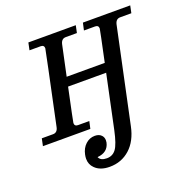

<svg xmlns="http://www.w3.org/2000/svg" viewBox="-125 -602 882 916"><g transform="rotate(-20 316.5 -144.0)"><path d="M278.8 201.7Q230.5 201.7 204.6 175.3Q185.1 156.2 185.1 127.4Q185.1 117.7 187.5 106.4Q193.8 75.7 214.1 56.9Q234.4 38.1 261.2 38.1Q284.2 38.1 295.9 52.2Q304.2 62 304.2 76.2Q304.2 81.5 303.2 87.4Q293 133.8 239.3 138.2Q247.6 158.7 279.8 158.7Q309.1 158.7 326.4 135.5Q343.8 112.3 358.4 43.9L415.5 -226.1H222.2Q186.5 -58.1 186.5 -53.7Q186.5 -37.1 204.1 -37.1H261.2L252.9 0H12.2L20 -37.1H77.1Q99.1 -37.1 104.5 -63Q182.6 -430.7 182.6 -435.1Q182.6 -451.7 165 -451.7H108.4L116.2 -488.8H356.9L349.1 -451.7H292.5Q270.5 -451.7 264.6 -425.8L231.9 -272.5H425.3Q459 -430.7 459 -435.1Q459 -451.7 441.4 -451.7H384.8L393.1 -488.8H633.3L625.5 -451.7H568.8Q546.9 -451.7 541 -425.8L439 54.2Q424.3 125 381.6 163.3Q338.9 201.7 278.8 201.7Z"/></g></svg>

Font: Munson
Style: Italic
Weight: 400
Italic angle: -12°
Designer: Paul James MIller
Foundry: High-Logic / Made with FontCreator
Version: Version 2.10;May 5, 2019;FontCreator 11.5.0.2430 64-bit